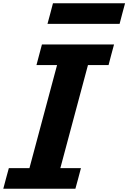

<svg xmlns="http://www.w3.org/2000/svg" viewBox="-20 -1145 779 1165"><path d="M0 0H437.5Q443.4 -21 454.6 -62.5Q465.8 -104 471.2 -125H346.2Q374 -229.5 429.9 -437.7Q485.8 -646 513.7 -750H638.7Q644 -771 655 -812.5Q666 -854 671.9 -875H234.4Q229 -854 217.8 -812.5Q206.5 -771 201.2 -750H326.2Q298.3 -646 242.4 -437.5Q186.5 -229 158.7 -125H33.7Q27.8 -104 16.6 -62.5Q5.4 -21 0 0ZM268.1 -1000H705.6Q710.9 -1020.5 721.9 -1062.3Q732.9 -1104 738.8 -1125H301.3Q295.9 -1104 284.9 -1062.3Q273.9 -1020.5 268.1 -1000Z"/></svg>

Font: Faithful 32x
Style: SemiboldOblique
Weight: 400
Foundry: Faithful Resource Pack
Version: Version 1.0; January 27, 2023